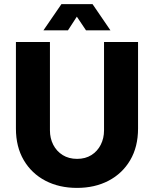

<svg xmlns="http://www.w3.org/2000/svg" viewBox="-20 -905 752 937"><path d="M355.7 12Q268.7 12 201.5 -23.1Q134.2 -58.3 96 -123.3Q57.7 -188.4 57.7 -277.7V-700H223.7V-268.7Q223.7 -230.2 239.8 -198.6Q256 -167 285.8 -148.3Q315.7 -129.7 356.2 -129.7Q396.7 -129.7 426.1 -148.2Q455.5 -166.8 471.6 -198.5Q487.7 -230.2 487.7 -268.7V-700H653.7V-277.7Q653.7 -188.4 615.4 -123.3Q577.1 -58.3 509.9 -23.1Q442.8 12 355.7 12ZM192 -757 279.7 -884.7H431.7L519 -757H399.7L355 -823.7L311.7 -757Z"/></svg>

Font: MuseoModerno Thin
Style: Regular
Weight: 100
Designer: Pablo Cosgaya, Héctor Gatti, Marcela Romero, and the Authors of The MuseoModerno Project.
Foundry: Omnibus-Type Team
Version: Version 1.003